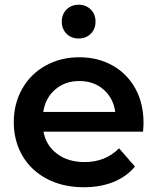

<svg xmlns="http://www.w3.org/2000/svg" viewBox="-20 -781 662 808"><path d="M582 -227H163Q174 -168 220.5 -133.5Q267 -99 336 -99Q424 -99 481 -157L548 -80Q512 -37 457 -15Q402 7 333 7Q245 7 178 -28Q111 -63 74.5 -125.5Q38 -188 38 -267Q38 -345 73.5 -407.5Q109 -470 172 -505Q235 -540 314 -540Q392 -540 453.5 -505.5Q515 -471 549.5 -408.5Q584 -346 584 -264Q584 -251 582 -227ZM162 -310H465Q457 -368 416 -404Q375 -440 314 -440Q254 -440 212.5 -404.5Q171 -369 162 -310ZM240 -690Q240 -721 260 -741Q280 -761 311 -761Q342 -761 362 -741Q382 -721 382 -690Q382 -659 362 -639Q342 -619 311 -619Q280 -619 260 -639Q240 -659 240 -690Z"/></svg>

Font: APTA Sans SemiBold
Style: Bold
Weight: 600
Version: Version 7.200